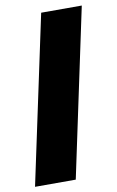

<svg xmlns="http://www.w3.org/2000/svg" viewBox="-86 -785 505 831"><g transform="rotate(-10 167.0 -369.0)"><path d="M-1 0 156 -737.5H334.5L178 0Z"/></g></svg>

Font: Epilogue ExtraBold
Style: Italic
Weight: 800
Italic angle: -12°
Designer: Tyler Finck
Foundry: Etcetera Type Co
Version: Version 2.111; ttfautohint (v1.8.3)